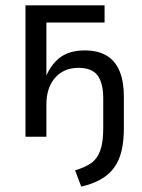

<svg xmlns="http://www.w3.org/2000/svg" viewBox="-20 -510 530 716"><path d="M283 186 260 125Q296 115 319.5 98.5Q343 82 354 51Q365 20 365 -32V-143Q365 -200 344 -228.5Q323 -257 273 -257Q218 -257 185.5 -220Q153 -183 153 -120V0H75V-490H370V-426H153V-216H148Q167 -267 202.5 -294.5Q238 -322 296 -322Q346 -322 378.5 -302Q411 -282 426.5 -243.5Q442 -205 442 -148V-34Q442 15 433.5 51.5Q425 88 406 114.5Q387 141 356.5 158.5Q326 176 283 186Z"/></svg>

Font: Nunito Sans 10pt Condensed
Style: Regular
Weight: 400
Width: 3
Designer: Vernon Adams
Foundry: Vernon Adams
Version: Version 3.101;gftools[0.9.27]